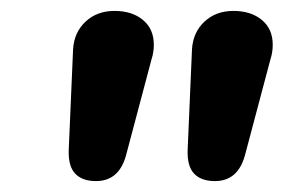

<svg xmlns="http://www.w3.org/2000/svg" viewBox="-20 -733 520 352"><path d="M106 -458 114 -643Q116 -674 137 -693.5Q158 -713 190 -713Q222 -713 242 -696.5Q262 -680 262 -651Q262 -637 258 -625L211 -448Q198 -401 156 -401Q131 -401 118 -414.5Q105 -428 106 -458ZM324 -458 332 -643Q334 -674 355 -693.5Q376 -713 408 -713Q440 -713 460 -696.5Q480 -680 480 -651Q480 -637 476 -625L429 -448Q416 -401 374 -401Q349 -401 336 -414.5Q323 -428 324 -458Z"/></svg>

Font: SN Pro Bold
Style: Bold Italic
Weight: 700
Italic angle: -9°
Designer: Tobias Whetton
Foundry: Supernotes
Version: Version 1.003